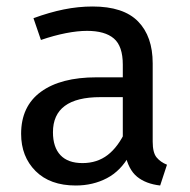

<svg xmlns="http://www.w3.org/2000/svg" viewBox="-20 -559 584 591"><path d="M265 -539Q360 -539 405 -493Q450 -447 450 -364V-123Q450 -89 462 -74.5Q474 -60 494 -52L473 12Q429 7 402 -15Q375 -37 365 -86L358 -123V-360Q358 -417 330.5 -440.5Q303 -464 248 -464Q219 -464 183 -457Q147 -450 106 -436L83 -503Q132 -521 176.5 -530Q221 -539 265 -539ZM277 -321H373V-260H289Q216 -260 179.5 -233Q143 -206 143 -152Q143 -106 166 -81.5Q189 -57 234 -57Q279 -57 311.5 -82Q344 -107 367 -157L379 -82Q352 -33 309 -10.5Q266 12 213 12Q134 12 89.5 -32.5Q45 -77 45 -147Q45 -232 106 -276.5Q167 -321 277 -321Z"/></svg>

Font: Fira Sans Variable
Style: Regular
Weight: 400
Designer: Carrois Corporate & Edenspiekermann AG
Foundry: Carrois Corporate GbR & Edenspiekermann AG
Version: Version 4.202